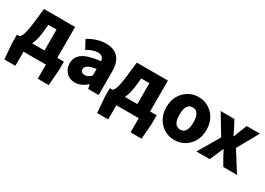

<svg xmlns="http://www.w3.org/2000/svg" viewBox="-10 -1351 3192 2316"><g transform="rotate(30 1586.0 -193.0)"><path d="M394 -139V-430H280L267 -305Q255 -203 221 -139ZM664 -139V-22L647 197H494V0H182V197H29L11 -22V-139H48Q91 -163 113 -346L139 -569H572V-139Z M779 -37Q734 -85 734 -159Q734 -250 809 -300Q884 -350 1050 -368Q1044 -441 964 -441Q904 -441 815 -391L753 -508Q878 -583 998 -583Q1228 -583 1228 -323V0H1083L1070 -57H1066Q987 14 903 14Q826 14 779 -37ZM1050 -169V-260Q903 -240 903 -173Q903 -124 964 -124Q1008 -124 1050 -169Z M1687 -139V-430H1573L1560 -305Q1548 -203 1514 -139ZM1957 -139V-22L1940 197H1787V0H1475V197H1322L1304 -22V-139H1341Q1384 -163 1406 -346L1432 -569H1865V-139Z M2094 -65Q2009 -149 2009 -284Q2009 -420 2094 -504Q2174 -583 2288 -583Q2402 -583 2481 -504Q2566 -420 2566 -284Q2566 -149 2481 -65Q2402 14 2288 14Q2174 14 2094 -65ZM2384 -284Q2384 -439 2288 -439Q2191 -439 2191 -284Q2191 -130 2288 -130Q2384 -130 2384 -284Z M2764 -296 2600 -569H2791L2838 -481L2885 -384H2890Q2896 -403 2908 -433Q2924 -472 2927 -481L2962 -569H3146L2982 -276L3156 0H2965L2913 -89Q2874 -164 2861 -187H2856Q2837 -146 2814 -89L2775 0H2590Z"/></g></svg>

Font: Source Han Sans CN Heavy
Style: Bold
Weight: 900
Designer: Ryoko NISHIZUKA (kana & ideographs); Paul D. Hunt (Latin, Greek & Cyrillic); Wenlong ZHANG (bopomofo); Sandoll Communica
Foundry: Adobe Systems Incorporated
Version: Version 1.000;PS 1;hotconv 1.0.78;makeotf.lib2.5.61930